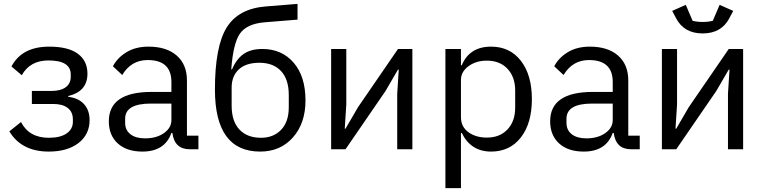

<svg xmlns="http://www.w3.org/2000/svg" viewBox="-20 -768 3929 988"><path d="M231 12Q91 12 28 -92L88 -140Q130 -59 231 -59Q291 -59 323 -81.5Q355 -104 355 -141V-153Q355 -192 328.5 -212.5Q302 -233 254 -233H144V-300H244Q292 -300 318 -319Q344 -338 344 -373V-385Q344 -457 229 -457Q135 -457 92 -381L39 -426Q93 -528 233 -528Q331 -528 380.5 -491.5Q430 -455 430 -389Q430 -297 331 -274V-270Q385 -263 413 -231.5Q441 -200 441 -150Q441 -76 384 -32Q327 12 231 12Z M1001 0H956Q878 0 867 -84H862Q828 12 713 12Q632 12 586 -30Q540 -72 540 -144Q540 -295 760 -295H862V-346Q862 -459 740 -459Q655 -459 609 -382L561 -427Q584 -471 631 -499.5Q678 -528 744 -528Q837 -528 889.5 -482Q942 -436 942 -354V-70H1001ZM726 -56Q785 -56 823.5 -83Q862 -110 862 -150V-235H756Q624 -235 624 -157V-136Q624 -98 651.5 -77Q679 -56 726 -56Z M1319 12Q1086 12 1086 -307Q1086 -529 1146.5 -626.5Q1207 -724 1349 -735L1511 -748V-667L1339 -653Q1250 -645 1215 -595.5Q1180 -546 1170 -411H1174Q1197 -465 1234 -490.5Q1271 -516 1330 -516Q1430 -516 1491 -445.5Q1552 -375 1552 -251Q1552 -134 1487.5 -61Q1423 12 1319 12ZM1323 -59Q1387 -59 1426.5 -100Q1466 -141 1466 -216V-279Q1466 -360 1426 -402.5Q1386 -445 1315 -445Q1245 -445 1208.5 -410.5Q1172 -376 1172 -317V-225Q1172 -144 1212 -101.5Q1252 -59 1323 -59Z M1684 0V-516H1762V-230L1754 -106H1758L1822 -216L2028 -516H2102V0H2024V-286L2032 -410H2028L1964 -300L1758 0Z M2272 200V-516H2352V-432H2356Q2396 -528 2507 -528Q2604 -528 2660.5 -455Q2717 -382 2717 -258Q2717 -134 2660.5 -61Q2604 12 2507 12Q2403 12 2356 -84H2352V200ZM2485 -60Q2552 -60 2591.5 -102Q2631 -144 2631 -214V-302Q2631 -372 2591.5 -414Q2552 -456 2485 -456Q2430 -456 2391 -427.5Q2352 -399 2352 -357V-165Q2352 -116 2390 -88Q2428 -60 2485 -60Z M3272 0H3227Q3149 0 3138 -84H3133Q3099 12 2984 12Q2903 12 2857 -30Q2811 -72 2811 -144Q2811 -295 3031 -295H3133V-346Q3133 -459 3011 -459Q2926 -459 2880 -382L2832 -427Q2855 -471 2902 -499.5Q2949 -528 3015 -528Q3108 -528 3160.5 -482Q3213 -436 3213 -354V-70H3272ZM2997 -56Q3056 -56 3094.5 -83Q3133 -110 3133 -150V-235H3027Q2895 -235 2895 -157V-136Q2895 -98 2922.5 -77Q2950 -56 2997 -56Z M3459 -674 3439 -712 3509 -743 3544 -661Q3568 -655 3596 -655Q3624 -655 3648 -661L3683 -743L3753 -712L3733 -674Q3692 -596 3596 -596Q3500 -596 3459 -674ZM3386 0V-516H3464V-230L3456 -106H3460L3524 -216L3730 -516H3804V0H3726V-286L3734 -410H3730L3666 -300L3460 0Z"/></svg>

Font: Aneliza
Style: Regular
Weight: 400
Designer: Mike Abbink, Paul van der Laan, Pieter van Rosmalen
Foundry: Bold Monday
Version: Version 3.0